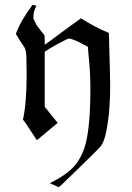

<svg xmlns="http://www.w3.org/2000/svg" viewBox="-20 -548 539 786"><path d="M45 -409Q62 -459 113 -528Q127 -525 128 -525Q130 -524 125 -516Q117 -498 117 -483V-471L130 -445Q157 -409 161 -405Q163 -404 163 -384V-365Q165 -365 237 -419L311 -473Q380 -431 415 -418Q426 -414 426 -411V-404Q426 -398 426.5 -387.5Q427 -377 427 -367Q431 -233 431 -201Q431 -69 410 11Q403 38 391 52Q387 58 305 138Q223 218 221 218L218 217Q216 216 211 214Q206 212 202 210L184 202L199 194Q270 157 298 114Q320 82 331 39Q350 -37 350 -184Q350 -257 342 -328L340 -356Q280 -390 262 -390Q259 -390 245 -383Q219 -371 178 -346L163 -336V-111Q199 -67 216 -45L131 26Q90 -37 85 -44L74 -58Q89 -126 89 -241Q89 -256 88.5 -279Q88 -302 88 -307Q88 -311 88 -317Q86 -346 80 -354Q75 -361 71 -368Q57 -388 52 -398Z"/></svg>

Font: KaTeX_Fraktur
Style: Regular
Weight: 400
Version: Version 1.1; ttfautohint (v1.3)